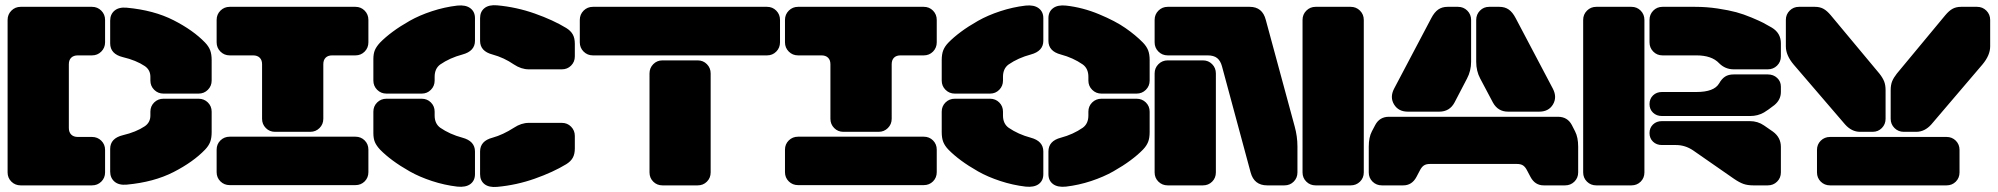

<svg xmlns="http://www.w3.org/2000/svg" viewBox="-20 -727 7835 753"><path d="M9.8 -50.8V-648.9Q9.8 -670.4 24.7 -685.3Q39.6 -700.2 61 -700.2H340.8Q362.3 -700.2 377.2 -685.3Q392.1 -670.4 392.1 -648.9V-561Q392.1 -539.6 377.2 -524.7Q362.3 -509.8 340.8 -509.8H285.2Q268.6 -509.8 259.3 -500.7Q250 -491.7 250 -475.1V-225.1Q250 -208.5 259.3 -199.2Q268.6 -189.9 285.2 -189.9H340.8Q362.3 -189.9 377.2 -175.3Q392.1 -160.6 392.1 -139.2V-50.8Q392.1 -29.3 377.2 -14.6Q362.3 0 340.8 0H61Q39.6 0 24.7 -14.6Q9.8 -29.3 9.8 -50.8ZM461.9 -502.9Q412.1 -515.1 412.1 -557.1V-646Q412.1 -670.9 429.2 -685.3Q446.3 -699.7 477.1 -696.8Q583.5 -687 660.6 -647.7Q737.8 -608.4 784.2 -560.1Q798.3 -545.4 804.2 -530Q810.1 -514.6 810.1 -491.2V-411.1Q810.1 -389.6 795.2 -374.8Q780.3 -359.9 758.8 -359.9H621.1Q599.6 -359.9 584.7 -374.8Q569.8 -389.6 569.8 -411.1V-425.8Q569.8 -452.6 547.9 -467.8Q513.7 -490.7 461.9 -502.9ZM461.9 -196.8Q513.7 -209 547.9 -231.9Q569.8 -247.1 569.8 -273.9V-289.1Q569.8 -310.5 584.7 -325.2Q599.6 -339.8 621.1 -339.8H758.8Q780.3 -339.8 795.2 -325.2Q810.1 -310.5 810.1 -289.1V-209Q810.1 -185.5 804.2 -170.2Q798.3 -154.8 784.2 -140.1Q737.8 -91.8 660.6 -52.2Q583.5 -12.7 477.1 -2.9Q446.3 0 429.2 -14.6Q412.1 -29.3 412.1 -54.2V-143.1Q412.1 -184.6 461.9 -196.8Z M880.9 -700.2H1374Q1395.5 -700.2 1410.2 -685.3Q1424.8 -670.4 1424.8 -648.9V-561Q1424.8 -539.6 1410.2 -524.7Q1395.5 -509.8 1374 -509.8H1282.7Q1266.1 -509.8 1257.1 -500.7Q1248 -491.7 1248 -475.1V-261.2Q1248 -239.7 1233.2 -224.9Q1218.3 -210 1196.8 -210H1058.6Q1037.1 -210 1022.5 -224.9Q1007.8 -239.7 1007.8 -261.2V-475.1Q1007.8 -491.7 998.5 -500.7Q989.3 -509.8 972.7 -509.8H880.9Q859.4 -509.8 844.5 -524.7Q829.6 -539.6 829.6 -561V-648.9Q829.6 -670.4 844.5 -685.3Q859.4 -700.2 880.9 -700.2ZM1424.8 -140.1V-51.8Q1424.8 -30.3 1410.2 -15.6Q1395.5 -1 1374 -1H880.9Q859.4 -1 844.5 -15.6Q829.6 -30.3 829.6 -51.8V-140.1Q829.6 -161.6 844.5 -176.3Q859.4 -190.9 880.9 -190.9H1374Q1395.5 -190.9 1410.2 -176.3Q1424.8 -161.6 1424.8 -140.1Z M1911.6 -513.2Q1862.8 -525.9 1862.8 -566.9V-655.8Q1862.8 -681.2 1880.1 -695.1Q1897.5 -709 1929.7 -706.1Q2005.9 -699.2 2077.6 -673.8Q2149.4 -648.4 2200.7 -617.2Q2218.3 -606.4 2226.3 -592Q2234.4 -577.6 2234.4 -555.2V-505.9Q2234.4 -484.4 2219.7 -469.7Q2205.1 -455.1 2183.6 -455.1H2053.7Q2024.4 -455.1 1995.6 -474.1Q1956.5 -501 1911.6 -513.2ZM1684.6 -425.8V-411.1Q1684.6 -389.6 1669.9 -374.8Q1655.3 -359.9 1633.8 -359.9H1495.6Q1474.1 -359.9 1459.2 -374.8Q1444.3 -389.6 1444.3 -411.1V-495.1Q1444.3 -516.6 1450.4 -530.8Q1456.5 -544.9 1470.7 -560.1Q1491.2 -581.1 1519.8 -602.3Q1548.3 -623.5 1586.7 -645.3Q1625 -667 1674.1 -683.1Q1723.1 -699.2 1773.4 -705.1Q1806.2 -708.5 1824.5 -694.8Q1842.8 -681.2 1842.8 -655.8V-566.9Q1842.8 -526.4 1793.5 -513.2Q1744.1 -500 1706.5 -474.1Q1684.6 -458 1684.6 -425.8ZM1684.6 -289.1V-273.9Q1684.6 -242.2 1706.5 -226.1Q1744.1 -200.2 1793.5 -187Q1842.8 -173.8 1842.8 -132.8V-43.9Q1842.8 -18.6 1824.7 -5.1Q1806.6 8.3 1773.4 4.9Q1723.1 -1 1674.1 -17.1Q1625 -33.2 1586.7 -54.9Q1548.3 -76.7 1519.8 -97.9Q1491.2 -119.1 1470.7 -140.1Q1456.5 -155.3 1450.4 -169.4Q1444.3 -183.6 1444.3 -205.1V-289.1Q1444.3 -310.5 1459.2 -325.2Q1474.1 -339.8 1495.6 -339.8H1633.8Q1655.3 -339.8 1669.9 -325.2Q1684.6 -310.5 1684.6 -289.1ZM1911.6 -187Q1952.1 -198.2 1995.6 -226.1Q2024.4 -245.1 2053.7 -245.1H2183.6Q2205.1 -245.1 2219.7 -230.2Q2234.4 -215.3 2234.4 -193.8V-145Q2234.4 -122.6 2226.3 -108.2Q2218.3 -93.8 2200.7 -83Q2149.4 -51.8 2077.6 -26.4Q2005.9 -1 1929.7 5.9Q1897.5 8.8 1880.1 -4.9Q1862.8 -18.6 1862.8 -43.9V-132.8Q1862.8 -174.3 1911.6 -187Z M2988.3 -509.8H2305.2Q2283.7 -509.8 2268.8 -524.7Q2253.9 -539.6 2253.9 -561V-648.9Q2253.9 -670.4 2268.8 -685.3Q2283.7 -700.2 2305.2 -700.2H2988.3Q3009.8 -700.2 3024.4 -685.3Q3039.1 -670.4 3039.1 -648.9V-561Q3039.1 -539.6 3024.4 -524.7Q3009.8 -509.8 2988.3 -509.8ZM2716.3 0H2578.1Q2556.6 0 2542 -14.6Q2527.3 -29.3 2527.3 -50.8V-439Q2527.3 -460.4 2542 -475.3Q2556.6 -490.2 2578.1 -490.2H2716.3Q2737.8 -490.2 2752.4 -475.3Q2767.1 -460.4 2767.1 -439V-50.8Q2767.1 -29.3 2752.4 -14.6Q2737.8 0 2716.3 0Z M3109.9 -700.2H3603Q3624.5 -700.2 3639.2 -685.3Q3653.8 -670.4 3653.8 -648.9V-561Q3653.8 -539.6 3639.2 -524.7Q3624.5 -509.8 3603 -509.8H3511.7Q3495.1 -509.8 3486.1 -500.7Q3477.1 -491.7 3477.1 -475.1V-261.2Q3477.1 -239.7 3462.2 -224.9Q3447.3 -210 3425.8 -210H3287.6Q3266.1 -210 3251.5 -224.9Q3236.8 -239.7 3236.8 -261.2V-475.1Q3236.8 -491.7 3227.5 -500.7Q3218.3 -509.8 3201.7 -509.8H3109.9Q3088.4 -509.8 3073.5 -524.7Q3058.6 -539.6 3058.6 -561V-648.9Q3058.6 -670.4 3073.5 -685.3Q3088.4 -700.2 3109.9 -700.2ZM3653.8 -140.1V-51.8Q3653.8 -30.3 3639.2 -15.6Q3624.5 -1 3603 -1H3109.9Q3088.4 -1 3073.5 -15.6Q3058.6 -30.3 3058.6 -51.8V-140.1Q3058.6 -161.6 3073.5 -176.3Q3088.4 -190.9 3109.9 -190.9H3603Q3624.5 -190.9 3639.2 -176.3Q3653.8 -161.6 3653.8 -140.1Z M3913.6 -425.8V-411.1Q3913.6 -389.6 3898.9 -374.8Q3884.3 -359.9 3862.8 -359.9H3724.6Q3703.1 -359.9 3688.2 -374.8Q3673.3 -389.6 3673.3 -411.1V-491.2Q3673.3 -514.6 3679.4 -530Q3685.5 -545.4 3699.7 -560.1Q3720.2 -581.1 3748.8 -602.3Q3777.3 -623.5 3815.7 -645.3Q3854 -667 3903.1 -683.1Q3952.1 -699.2 4002.4 -705.1Q4035.2 -708.5 4053.5 -694.8Q4071.8 -681.2 4071.8 -655.8V-566.9Q4071.8 -526.4 4022.5 -513.2Q3973.1 -500 3935.5 -474.1Q3913.6 -458 3913.6 -425.8ZM4248.5 -411.1V-425.8Q4248.5 -458 4226.6 -474.1Q4188.5 -500.5 4140.6 -513.2Q4091.8 -525.9 4091.8 -566.9V-655.8Q4091.8 -681.2 4109.9 -694.8Q4127.9 -708.5 4160.6 -705.1Q4226.6 -697.8 4290.5 -671.1Q4354.5 -644.5 4394 -616.9Q4433.6 -589.4 4462.4 -560.1Q4476.6 -545.4 4482.7 -530Q4488.8 -514.6 4488.8 -491.2V-411.1Q4488.8 -389.6 4473.9 -374.8Q4459 -359.9 4437.5 -359.9H4299.8Q4278.3 -359.9 4263.4 -374.8Q4248.5 -389.6 4248.5 -411.1ZM3913.6 -289.1V-273.9Q3913.6 -242.2 3935.5 -226.1Q3973.1 -200.2 4022.5 -187Q4071.8 -173.8 4071.8 -132.8V-43.9Q4071.8 -18.6 4053.7 -5.1Q4035.6 8.3 4002.4 4.9Q3952.1 -1 3903.1 -17.1Q3854 -33.2 3815.7 -54.9Q3777.3 -76.7 3748.8 -97.9Q3720.2 -119.1 3699.7 -140.1Q3685.5 -154.8 3679.4 -170.2Q3673.3 -185.5 3673.3 -209V-289.1Q3673.3 -310.5 3688.2 -325.2Q3703.1 -339.8 3724.6 -339.8H3862.8Q3884.3 -339.8 3898.9 -325.2Q3913.6 -310.5 3913.6 -289.1ZM4248.5 -273.9V-289.1Q4248.5 -310.5 4263.4 -325.2Q4278.3 -339.8 4299.8 -339.8H4437.5Q4459 -339.8 4473.9 -325.2Q4488.8 -310.5 4488.8 -289.1V-209Q4488.8 -185.5 4482.7 -170.2Q4476.6 -154.8 4462.4 -140.1Q4441.9 -119.1 4413.3 -97.9Q4384.8 -76.7 4346.4 -54.9Q4308.1 -33.2 4259.5 -17.1Q4210.9 -1 4160.6 4.9Q4127.9 8.3 4109.9 -5.1Q4091.8 -18.6 4091.8 -43.9V-132.8Q4091.8 -174.3 4140.6 -187Q4188.5 -199.7 4226.6 -226.1Q4248.5 -242.2 4248.5 -273.9Z M4559.6 -700.2H4881.3Q4931.2 -700.2 4944.3 -648.9L5057.6 -231Q5068.4 -191.9 5068.4 -152.8V-50.8Q5068.4 -29.3 5053.7 -14.6Q5039.1 0 5017.6 0H4949.7Q4898.4 0 4884.8 -50.8L4772.5 -466.8Q4766.6 -488.8 4753.4 -499.3Q4740.2 -509.8 4716.3 -509.8H4559.6Q4538.1 -509.8 4523.2 -524.7Q4508.3 -539.6 4508.3 -561V-648.9Q4508.3 -670.4 4523.2 -685.3Q4538.1 -700.2 4559.6 -700.2ZM5277.3 0H5139.6Q5118.2 0 5103.3 -14.6Q5088.4 -29.3 5088.4 -50.8V-648.9Q5088.4 -670.4 5103.3 -685.3Q5118.2 -700.2 5139.6 -700.2H5277.3Q5298.8 -700.2 5313.7 -685.3Q5328.6 -670.4 5328.6 -648.9V-50.8Q5328.6 -29.3 5313.7 -14.6Q5298.8 0 5277.3 0ZM4748.5 -439V-50.8Q4748.5 -29.3 4733.9 -14.6Q4719.2 0 4697.8 0H4559.6Q4538.1 0 4523.2 -14.6Q4508.3 -29.3 4508.3 -50.8V-439Q4508.3 -460.4 4523.2 -475.3Q4538.1 -490.2 4559.6 -490.2H4697.8Q4719.2 -490.2 4733.9 -475.3Q4748.5 -460.4 4748.5 -439Z M5657.2 -700.2H5698.2Q5719.7 -700.2 5734.6 -685.3Q5749.5 -670.4 5749.5 -648.9V-484.9Q5749.5 -449.2 5733.4 -418.9L5684.6 -325.2Q5665.5 -289.1 5624.5 -289.1H5501.5Q5464.4 -289.1 5447.3 -317.4Q5430.2 -345.7 5447.3 -378.9L5593.3 -655.8Q5605.5 -679.2 5620.6 -689.7Q5635.7 -700.2 5657.2 -700.2ZM5820.3 -700.2H5860.4Q5881.8 -700.2 5897 -689.7Q5912.1 -679.2 5924.3 -655.8L6070.3 -378.9Q6087.4 -345.7 6070.6 -317.4Q6053.7 -289.1 6016.6 -289.1H5894.5Q5855 -289.1 5835.4 -324.2L5785.2 -418.9Q5769.5 -448.2 5769.5 -484.9V-648.9Q5769.5 -670.4 5784.2 -685.3Q5798.8 -700.2 5820.3 -700.2ZM5427.2 -269H6090.3Q6127.4 -269 6144.5 -236.8L6157.2 -211.9Q6169.4 -188.5 6169.4 -151.9V-50.8Q6169.4 -29.3 6154.5 -14.6Q6139.6 0 6118.2 0H6034.2Q6000 0 5982.4 -33.2L5969.2 -58.1Q5962.4 -71.8 5953.6 -77.9Q5944.8 -84 5929.2 -84H5588.4Q5572.8 -84 5564 -77.9Q5555.2 -71.8 5548.3 -58.1L5535.2 -33.2Q5517.6 0 5483.4 0H5399.4Q5377.9 0 5363 -14.6Q5348.1 -29.3 5348.1 -50.8V-151.9Q5348.1 -188.5 5360.4 -211.9L5373.5 -236.8Q5390.6 -269 5427.2 -269Z M6429.2 -648.9V-50.8Q6429.2 -29.3 6414.6 -14.6Q6399.9 0 6378.4 0H6240.2Q6218.8 0 6203.9 -14.6Q6189 -29.3 6189 -50.8V-648.9Q6189 -670.4 6203.9 -685.3Q6218.8 -700.2 6240.2 -700.2H6378.4Q6399.9 -700.2 6414.6 -685.3Q6429.2 -670.4 6429.2 -648.9ZM6633.3 -509.8H6500Q6478.5 -509.8 6463.9 -524.7Q6449.2 -539.6 6449.2 -561V-648.9Q6449.2 -670.4 6463.9 -685.3Q6478.5 -700.2 6500 -700.2H6628.4Q6673.3 -700.2 6716.8 -693.6Q6760.3 -687 6789.1 -679.2Q6817.9 -671.4 6849.9 -658Q6881.8 -644.5 6894.8 -637.7Q6907.7 -630.9 6928.2 -619.1Q6964.4 -597.7 6964.4 -557.1V-505.9Q6964.4 -484.4 6949.5 -469.7Q6934.6 -455.1 6913.1 -455.1H6779.3Q6746.1 -455.1 6722.2 -479Q6693.4 -509.8 6633.3 -509.8ZM6898.4 -286.1Q6874 -272 6844.2 -272H6498Q6476.6 -272 6462.9 -285.2Q6449.2 -298.3 6449.2 -318.8Q6449.2 -339.4 6462.9 -352.8Q6476.6 -366.2 6498 -366.2H6633.3Q6702.6 -366.2 6722.2 -399.9Q6732.4 -418 6745.6 -426.5Q6758.8 -435.1 6779.3 -435.1H6913.1Q6935.1 -435.1 6949.7 -421.4Q6964.4 -407.7 6964.4 -387.2V-366.2Q6964.4 -335.9 6939 -314.9Q6912.6 -294.4 6898.4 -286.1ZM6913.1 0H6856Q6834 0 6817.9 -5.6Q6801.8 -11.2 6780.3 -25.9L6620.1 -137.2Q6588.9 -158.2 6553.2 -158.2H6498Q6476.6 -158.2 6462.9 -171.4Q6449.2 -184.6 6449.2 -205.1Q6449.2 -225.6 6462.9 -238.8Q6476.6 -252 6498 -252H6842.3Q6874 -252 6898.4 -234.9L6933.1 -210.9Q6964.4 -188 6964.4 -150.9V-50.8Q6964.4 -29.3 6949.5 -14.6Q6934.6 0 6913.1 0Z M7324.2 -210H7274.9Q7242.2 -210 7216.3 -238.8L7014.2 -474.1Q6983.9 -510.3 6983.9 -544.9V-648.9Q6983.9 -670.4 6998.8 -685.3Q7013.7 -700.2 7035.2 -700.2H7098.1Q7117.2 -700.2 7131.1 -692.6Q7145 -685.1 7160.2 -667L7351.1 -438Q7363.8 -421.9 7369.4 -407.7Q7375 -393.6 7375 -373V-261.2Q7375 -239.7 7360.4 -224.9Q7345.7 -210 7324.2 -210ZM7495.1 -210H7446.3Q7424.8 -210 7409.9 -224.9Q7395 -239.7 7395 -261.2V-373Q7395 -393.6 7400.6 -407.7Q7406.2 -421.9 7418.9 -438L7608.9 -667Q7624 -685.1 7637.9 -692.6Q7651.9 -700.2 7670.9 -700.2H7733.9Q7755.4 -700.2 7770.3 -685.3Q7785.2 -670.4 7785.2 -648.9V-544.9Q7785.2 -510.3 7754.9 -474.1L7554.2 -238.8Q7528.3 -210 7495.1 -210ZM7614.3 0H7157.2Q7135.7 0 7120.8 -14.6Q7106 -29.3 7106 -50.8V-139.2Q7106 -160.6 7120.8 -175.3Q7135.7 -189.9 7157.2 -189.9H7614.3Q7635.7 -189.9 7650.4 -175.3Q7665 -160.6 7665 -139.2V-50.8Q7665 -29.3 7650.4 -14.6Q7635.7 0 7614.3 0Z"/></svg>

Font: Nastup Soft
Style: Regular
Weight: 400
Designer: Maksym Kobuzan
Foundry: Zakznak
Version: Version 1.020;hotconv 1.0.109;makeotfexe 2.5.65596